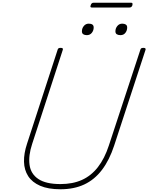

<svg xmlns="http://www.w3.org/2000/svg" viewBox="-20 -1365 1085 1404"><path d="M422 19Q332 19 273.5 -6.5Q215 -32 186 -77Q157 -122 155.5 -182.5Q154 -243 178 -315L401 -1000Q403 -1008 407.5 -1011.5Q412 -1015 424 -1015Q434 -1015 438 -1011.5Q442 -1008 439 -1000L215 -312Q187 -227 196 -160Q205 -93 260.5 -56Q316 -19 422 -19Q512 -19 579.5 -49.5Q647 -80 696 -143Q745 -206 776 -301L1006 -1000Q1008 -1008 1012.5 -1011.5Q1017 -1015 1029 -1015Q1049 -1015 1044 -1000L815 -301Q780 -194 725.5 -122.5Q671 -51 596 -16Q521 19 422 19ZM615 -1108Q599 -1108 589 -1114.5Q579 -1121 579 -1136Q579 -1158 593 -1175Q607 -1192 629 -1192Q646 -1192 655.5 -1185.5Q665 -1179 665 -1164Q665 -1142 651.5 -1125Q638 -1108 615 -1108ZM861 -1108Q844 -1108 834 -1114.5Q824 -1121 824 -1136Q824 -1158 838 -1175Q852 -1192 874 -1192Q890 -1192 900 -1185.5Q910 -1179 910 -1164Q910 -1142 897 -1125Q884 -1108 861 -1108ZM652 -1310Q644 -1310 642 -1314Q640 -1318 643 -1326Q646 -1336 651 -1340.5Q656 -1345 664 -1345H939Q947 -1345 948.5 -1340.5Q950 -1336 948 -1326Q945 -1318 940 -1314Q935 -1310 926 -1310Z"/></svg>

Font: Playwrite BE VLG Thin
Style: Regular
Weight: 250
Designer: Veronika Burian, José Scaglione
Foundry: TypeTogether
Version: Version 1.002